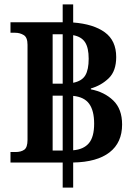

<svg xmlns="http://www.w3.org/2000/svg" viewBox="-20 -780 599 879"><path d="M28 -36V-84H51Q76 -84 91 -94.5Q106 -105 106 -140V-575Q106 -609 88.5 -619.5Q71 -630 50 -630H28V-678H267V-760H315V-677Q408 -670 460 -632Q512 -594 512 -519Q512 -455 478 -422Q444 -389 396 -375V-371Q458 -359 498.5 -320Q539 -281 539 -210Q539 -127 481.5 -82.5Q424 -38 315 -36V79H267V-36ZM221 -397H267V-623H221ZM386 -511Q386 -561 369.5 -586.5Q353 -612 315 -619V-401Q355 -409 370.5 -435Q386 -461 386 -511ZM221 -91H267V-342H221ZM411 -214Q411 -273 388.5 -304.5Q366 -336 315 -341V-92Q363 -96 387 -124.5Q411 -153 411 -214Z"/></svg>

Font: Noto Serif Thai
Style: Bold
Weight: 700
Designer: Monotype Design Team
Foundry: Monotype Imaging Inc.
Version: Version 2.002; ttfautohint (v1.8.4.7-5d5b)